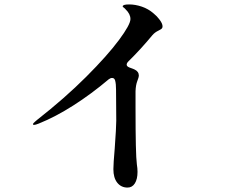

<svg xmlns="http://www.w3.org/2000/svg" viewBox="-20 -806 1040 867"><path d="M714 -687Q714 -680 710 -676.5Q706 -673 696 -668Q679 -660 668 -647Q616 -584 560 -529Q552 -521 552 -514Q552 -506 565 -501Q585 -494 588 -492Q607 -483 607 -464Q607 -458 600 -440Q593 -422 592 -394V-319Q592 -108 598 -64Q601 -46 601 -30Q601 3 589 22Q577 41 556 41Q527 41 509.5 19Q492 -3 492 -42Q492 -67 498 -135Q505 -231 505 -261L504 -401Q504 -427 500 -442Q497 -454 486 -454Q479 -454 471 -448Q393 -382 311.5 -330Q230 -278 155 -248Q140 -242 134 -242Q129 -242 129 -245Q129 -249 137.5 -256Q146 -263 148 -265Q273 -363 369 -459Q465 -555 517 -625Q569 -695 569 -720Q569 -743 547 -764Q544 -768 539 -771.5Q534 -775 534 -777Q534 -786 563 -786Q591 -786 620.5 -776Q650 -766 674 -745Q689 -733 701.5 -716Q714 -699 714 -687Z"/></svg>

Font: Shippori Mincho B1
Style: Bold
Weight: 700
Designer: FONTDASU
Foundry: FONTDASU / Google Inc. / but / Adobe
Version: Version 3.110; ttfautohint (v1.8.3)